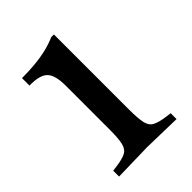

<svg xmlns="http://www.w3.org/2000/svg" viewBox="-145 -526 600 600"><g transform="rotate(-45 155.0 -226.0)"><path d="M28 3V-23L44 -25Q74 -29 88 -36.5Q102 -44 106.5 -63.5Q111 -83 111 -122V-316Q111 -363 93.5 -380Q76 -397 31 -396V-429Q61 -429 88.5 -431.5Q116 -434 141 -440Q166 -446 186 -455H198V-122Q198 -83 202.5 -63.5Q207 -44 221.5 -36.5Q236 -29 266 -25L282 -23V3L155 0Z"/></g></svg>

Font: Baskervville Medium
Style: Regular
Weight: 500
Version: Version 1.100